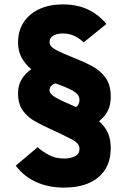

<svg xmlns="http://www.w3.org/2000/svg" viewBox="-20 -732 574 872"><path d="M270 120Q201 120 145 95Q89 70 51.5 20.5L151 -63.5Q171 -45 201.2 -28.5Q231.5 -12 272 -12Q299.5 -12 320.2 -22Q341 -32 341 -56.5Q341 -79.5 310 -96.8Q279 -114 209 -146Q172 -162.5 138.2 -181.5Q104.5 -200.5 83.2 -230.5Q62 -260.5 62 -309.5Q62 -344.5 78.2 -371.5Q94.5 -398.5 122 -417.5Q93.5 -441.5 77.8 -471Q62 -500.5 62 -538Q62 -593 88.2 -632Q114.5 -671 160.2 -691.5Q206 -712 264.5 -712Q332 -712 381.5 -687.8Q431 -663.5 463 -623L360 -539.5Q344 -555.5 320 -567.8Q296 -580 264.5 -580Q238 -580 221.5 -569.8Q205 -559.5 205 -541Q205 -521 233.5 -505.8Q262 -490.5 322.5 -466.5Q363.5 -450.5 400.2 -430.5Q437 -410.5 460 -378Q483 -345.5 483 -292.5Q483 -256 470 -229.5Q457 -203 430 -181.5Q457.5 -157 470.2 -128Q483 -99 483 -59.5Q483 25.5 427.2 72.8Q371.5 120 270 120ZM325 -246Q333 -250.5 337 -259.2Q341 -268 341 -278Q341 -303.5 309.5 -320.5Q278 -337.5 232.5 -353Q219.5 -350 212.2 -341.5Q205 -333 205 -323Q205 -304.5 233.8 -288.5Q262.5 -272.5 325 -246Z"/></svg>

Font: Overpass ExtraBold
Style: Regular
Weight: 800
Designer: Delve Withrington, Dave Bailey, Thomas Jockin
Foundry: Delve Fonts LLC
Version: Version 4.000; ttfautohint (v1.8.3)